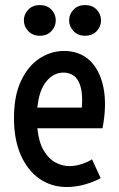

<svg xmlns="http://www.w3.org/2000/svg" viewBox="-20 -729 468 758"><path d="M243.2 9.3Q183.6 9.3 136.5 -22.9Q89.4 -55.2 62.3 -116.2Q35.2 -177.2 35.2 -262.7Q35.2 -351.1 63 -409.9Q90.8 -468.8 136 -498.3Q181.2 -527.8 232.9 -527.8Q294.4 -527.8 334.5 -490Q374.5 -452.1 388.4 -383.5Q402.3 -314.9 384.8 -222.7H127.4Q133.3 -166.5 153.1 -133.8Q172.9 -101.1 199.7 -87.2Q226.6 -73.2 253.4 -73.2Q279.3 -73.2 304.7 -82Q330.1 -90.8 343.3 -100.1L377.4 -25.9Q354 -12.2 317.4 -1.5Q280.8 9.3 243.2 9.3ZM231 -442.4Q191.4 -442.4 162.8 -407.5Q134.3 -372.6 127.4 -304.2H303.2Q307.1 -358.9 297.6 -388.9Q288.1 -418.9 270.5 -430.7Q252.9 -442.4 231 -442.4ZM315.9 -587.9Q287.6 -587.9 270.3 -606.2Q252.9 -624.5 252.9 -648.4Q252.9 -672.9 270.3 -690.9Q287.6 -709 315.9 -709Q344.7 -709 361.8 -690.9Q378.9 -672.9 378.9 -648.4Q378.9 -624.5 361.8 -606.2Q344.7 -587.9 315.9 -587.9ZM137.2 -587.9Q108.9 -587.9 91.6 -606.2Q74.2 -624.5 74.2 -648.4Q74.2 -672.9 91.6 -690.9Q108.9 -709 137.2 -709Q166 -709 183.1 -690.9Q200.2 -672.9 200.2 -648.4Q200.2 -624.5 183.1 -606.2Q166 -587.9 137.2 -587.9Z"/></svg>

Font: Voltaire
Style: Regular
Weight: 400
Designer: Yvonne Schüttler, Eben Sorkin, Emma Marichal
Foundry: Sorkin Type Co.
Version: Version 1.010; ttfautohint (v1.8.4.7-5d5b)